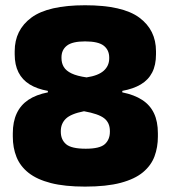

<svg xmlns="http://www.w3.org/2000/svg" viewBox="-20 -674 633 712"><path d="M295.5 18Q220 18 168.5 4.8Q117 -8.5 86 -33Q55 -57.5 41.2 -91.8Q27.5 -126 27.5 -167.5V-179.5Q27.5 -222.5 42 -253.5Q56.5 -284.5 85.2 -303.8Q114 -323 157.5 -331.5V-337Q117.5 -344 90 -361Q62.5 -378 48.5 -405.8Q34.5 -433.5 34.5 -472.5V-484Q34.5 -563 96.5 -608.8Q158.5 -654.5 295.5 -654.5Q434.5 -654.5 496.5 -608.8Q558.5 -563 558.5 -484V-472.5Q558.5 -432.5 544.2 -405Q530 -377.5 502.2 -361Q474.5 -344.5 433.5 -337V-331.5Q478 -322.5 507.2 -303.5Q536.5 -284.5 551 -254Q565.5 -223.5 565.5 -179.5V-167.5Q565.5 -128 553 -94.2Q540.5 -60.5 510.2 -35.2Q480 -10 427.5 4Q375 18 295.5 18ZM298 -122.5Q350 -122.5 368.8 -139.5Q387.5 -156.5 387.5 -185.5V-188Q387.5 -219 366.2 -235.5Q345 -252 291.5 -261.5Q243 -252 224.2 -233.8Q205.5 -215.5 205.5 -188V-185.5Q205.5 -156 225.2 -139.2Q245 -122.5 298 -122.5ZM301 -387Q344.5 -393.5 364.8 -411.8Q385 -430 385 -457.5V-460.5Q385 -488.5 364.8 -504.5Q344.5 -520.5 295.5 -520.5Q248.5 -520.5 228.2 -504.8Q208 -489 208 -461.5V-458.5Q208 -440 216.5 -425.8Q225 -411.5 245.2 -401.8Q265.5 -392 301 -387Z"/></svg>

Font: Anek Devanagari ExtraBold
Style: Regular
Weight: 800
Designer: Kailash Malviya (Devanagari) & Yesha Goshar (Latin)
Foundry: Ek Type
Version: Version 1.003